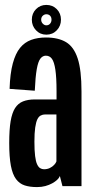

<svg xmlns="http://www.w3.org/2000/svg" viewBox="-20 -757 376 781"><path d="M130.5 4Q149 4 164.5 -0.2Q180 -4.5 192.2 -11.2Q204.5 -18 212.5 -25.5Q220.5 -33 223.5 -41L234 0H311.5V-385Q311.5 -472 296 -519.2Q280.5 -566.5 248.8 -585.5Q217 -604.5 167 -604.5Q133.5 -604.5 106.8 -594.8Q80 -585 61.5 -562.2Q43 -539.5 32 -498.8Q21 -458 19 -395.5L121.5 -388Q124 -444.5 129.5 -475.5Q135 -506.5 144.2 -518.5Q153.5 -530.5 166.5 -530.5Q182 -530.5 191.2 -517.8Q200.5 -505 205.2 -473.5Q210 -442 210 -385.5V-352.5H121.5Q93.5 -352.5 73.5 -344.5Q53.5 -336.5 41.2 -317.2Q29 -298 23.2 -263.8Q17.5 -229.5 17.5 -175.5Q17.5 -118.5 24.2 -83Q31 -47.5 45.2 -28.5Q59.5 -9.5 80.5 -2.8Q101.5 4 130.5 4ZM159 -68.5Q150.5 -68.5 143.2 -73Q136 -77.5 130.8 -89Q125.5 -100.5 122.8 -122.5Q120 -144.5 120 -180.5Q120 -216 123.2 -238.2Q126.5 -260.5 132 -271.8Q137.5 -283 145.8 -287.2Q154 -291.5 164 -291.5H209.5V-100.5Q207.5 -94 200.2 -86.2Q193 -78.5 182.5 -73.5Q172 -68.5 159 -68.5ZM168.5 -616Q194 -616 211 -633.8Q228 -651.5 228 -677Q228 -702.5 211 -719.8Q194 -737 168.5 -737Q143.5 -737 126.5 -719.8Q109.5 -702.5 109.5 -677Q109.5 -651.5 126.5 -633.8Q143.5 -616 168.5 -616ZM168.5 -654Q160.5 -654 154 -660.8Q147.5 -667.5 147.5 -677Q147.5 -687 154 -693Q160.5 -699 168.5 -699Q178 -699 183.8 -693Q189.5 -687 189.5 -677Q189.5 -667.5 183.8 -660.8Q178 -654 168.5 -654Z"/></svg>

Font: Anybody ExtraCondensed Medium
Style: Regular
Weight: 500
Width: 2
Version: Version 1.113;gftools[0.9.25]